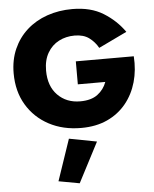

<svg xmlns="http://www.w3.org/2000/svg" viewBox="-67 -774 961 1198"><g transform="rotate(-5 413.0 -174.5)"><path d="M425 -247V-391H788Q794 -305 772.5 -229.5Q751 -154 704 -96.5Q657 -39 586.5 -6.5Q516 26 423 26Q309 26 221 -21Q133 -68 82.5 -152.5Q32 -237 32 -350Q32 -434 62 -502Q92 -570 146 -618.5Q200 -667 273 -692.5Q346 -718 431 -718Q546 -718 625 -669Q704 -620 755 -547L578 -462Q557 -500 522 -526Q487 -552 431 -552Q377 -552 332.5 -529Q288 -506 261.5 -460.5Q235 -415 235 -350Q235 -252 290 -196Q345 -140 431 -140Q500 -140 540 -170Q580 -200 597 -247ZM340 86 513 119 383 369 252 345Z"/></g></svg>

Font: Jost* Heavy
Style: Regular
Weight: 800
Version: Version 3.7